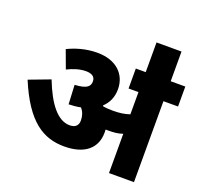

<svg xmlns="http://www.w3.org/2000/svg" viewBox="-136 -958 1162 1112"><g transform="rotate(20 444.5 -402.5)"><path d="M541 -211C541 -218 541 -224 540 -230C546 -230 552 -230 559 -230C589 -230 617 -232 645 -242V0H799V-499H889V-622H799V-805H645V-622H584V-499H645V-362C613 -351 581 -347 542 -347C518 -347 499 -349 483 -351C481 -353 480 -354 478 -356C511 -386 528 -426 528 -473C528 -564 463 -632 344 -632C271 -632 209 -611 164 -589L205 -478C242 -496 280 -509 319 -509C349 -509 376 -499 376 -467C376 -434 355 -416 283 -412L289 -294C316 -295 340 -297 363 -302C380 -281 388 -258 388 -230C388 -199 370 -182 336 -182C261 -182 199 -262 147 -396L17 -347C112 -119 219 -56 348 -56C472 -56 541 -114 541 -211Z"/></g></svg>

Font: Noto Sans Devanagari UI ExtraBold
Style: Regular
Weight: 800
Designer: Jelle Bosma - Monotype Design Team
Foundry: Monotype Imaging Inc.
Version: Version 2.003